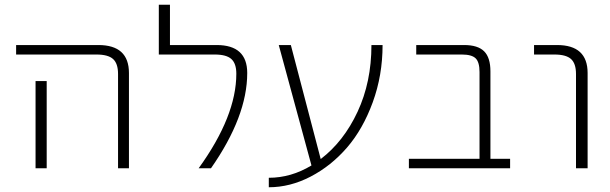

<svg xmlns="http://www.w3.org/2000/svg" viewBox="-20 -710 2572 810"><path d="M177 -368V-47V0H130V-47V-368ZM48 -480V-520H395Q524 -520 524 -402V0H478V-398Q478 -442 457 -461Q436 -480 387 -480Z M894 -520Q1023 -520 1023 -402Q1023 -219 870 0H818Q977 -220 977 -399Q977 -442 956 -461Q935 -480 886 -480H650V-690H697V-520Z M1333 -39Q1430 -113 1488.5 -238.5Q1547 -364 1547 -520H1594Q1594 -392 1552.5 -278.5Q1511 -165 1444 -87.5Q1377 -10 1290.5 35Q1204 80 1114 80V40Q1208 40 1294 -12L1156 -520H1207Z M2003 -406Q2003 -448 1986.5 -464Q1970 -480 1928 -480H1736V-520H1938Q1996 -520 2022.5 -493.5Q2049 -467 2049 -409V-40H2132V0H1705V-40H2003Z M2233 -480V-520H2330Q2459 -520 2459 -402V0H2410V-398Q2410 -442 2389 -461Q2368 -480 2319 -480Z"/></svg>

Font: M PLUS 1p Light
Style: Regular
Weight: 300
Version: Version 1.061